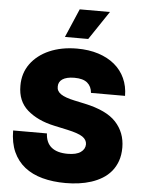

<svg xmlns="http://www.w3.org/2000/svg" viewBox="-62 -1004 791 1061"><g transform="rotate(5 333.0 -473.5)"><path d="M215.9 -255.7Q218.4 -204.2 249.8 -178.8Q281.2 -153.4 339.5 -153.4Q387.4 -153.4 411.6 -170.5Q435.7 -187.5 436.1 -214.5Q435.7 -239.7 411.6 -256Q388.1 -272 326.7 -285.5L254.3 -301.1Q204.5 -311.8 167.4 -329.4Q130.3 -346.9 102.3 -371.4Q46.5 -420.5 46.9 -505.7Q46.5 -574.9 84.2 -627.1Q103 -653.1 129.3 -673.5Q155.5 -693.9 188.2 -708.1Q220.9 -722.3 259.4 -729.8Q297.9 -737.2 340.9 -737.2Q407 -737.2 459.9 -720.2Q512.8 -703.1 550.1 -672.1Q587.4 -641 607.4 -597.3Q627.5 -553.6 627.8 -500H438.9Q436.1 -535.5 412.5 -555.4Q388.8 -575.3 340.9 -575.3Q318.2 -575.3 301.5 -571.2Q284.8 -567.1 274 -559.7Q263.1 -552.2 258 -542.1Q252.8 -532 252.8 -519.9Q251.4 -494 275.4 -477.6Q299.4 -461.3 350.9 -450.3L410.5 -437.5Q471.2 -424.4 514.4 -403.9Q557.5 -383.5 584.2 -354.8Q637.4 -297.2 637.8 -214.5Q637.8 -172.2 626.1 -139.2Q614.3 -106.2 593.6 -81.3Q572.8 -56.5 544.7 -39.4Q516.7 -22.4 483.8 -11.7Q451 -1.1 415 3.7Q378.9 8.5 342.3 8.5Q271.3 8.5 213.4 -7.1Q155.5 -22.7 114.5 -55.2Q73.5 -87.7 51.1 -137.4Q28.8 -187.1 28.4 -255.7ZM268.5 -795.5 336.6 -954.5H504.3L397.7 -795.5Z"/></g></svg>

Font: Inter P Black
Style: Regular
Weight: 900
Designer: Rasmus Andersson
Foundry: rsms
Version: Version 3.018;git-588b23468